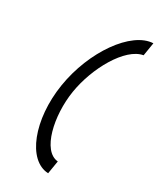

<svg xmlns="http://www.w3.org/2000/svg" viewBox="-203 -760 771 931"><g transform="rotate(30 182.5 -294.5)"><path d="M238 106 250 33C160 26 121 -150 144 -295C167 -440 259 -605 353 -621L365 -695C246 -690 114 -503 81 -295C48 -87 120 101 238 106Z"/></g></svg>

Font: Charger Pro
Style: LitObl
Weight: 300
Designer: Jasper
Foundry: Cannot Into Space Fonts
Version: Version 1.09